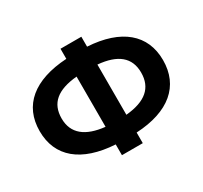

<svg xmlns="http://www.w3.org/2000/svg" viewBox="-154 -944 1258 1189"><g transform="rotate(-30 475.0 -349.5)"><path d="M916 -352C916 -535 786 -645 550 -659V-730H401V-658C164 -644 34 -536 34 -352C34 -169 164 -60 401 -46V31H550V-45C787 -57 916 -168 916 -352ZM550 -172V-531C689 -519 760 -461 760 -353C760 -244 691 -185 550 -172ZM191 -352C191 -461 259 -518 401 -531V-172C266 -186 191 -244 191 -352Z"/></g></svg>

Font: AWKNG-Font
Style: Bold
Weight: 700
Designer: Awakening Church
Foundry: Awakening Church
Version: Version 1.700;PS 001.700;hotconv 1.0.88;makeotf.lib2.5.64775